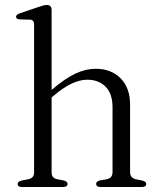

<svg xmlns="http://www.w3.org/2000/svg" viewBox="-20 -752 644 772"><path d="M187.5 -711.5V-390.5Q242 -437 283.5 -456.2Q325 -475.5 364.5 -475.5Q427 -475.5 465 -437Q503 -398.5 503 -331.5V-60.5Q503 -36 527.5 -31L552 -26Q568 -22 568 -12.5Q568 0 550 0H385Q366.5 0 366.5 -13Q366.5 -22.5 382 -26.5L409.5 -31.5Q432.5 -36 432.5 -60.5V-320Q432.5 -375.5 404.5 -403.5Q376.5 -431.5 330.5 -431.5Q302.5 -431.5 269.5 -416.5Q236.5 -401.5 197.5 -368.5L187.5 -360V-58Q187.5 -36 209.5 -31.5L235.5 -26.5Q251.5 -22.5 251.5 -13Q251.5 0 233 0H68.5Q51 0 51 -12.5Q51 -22 67 -26L94.5 -31.5Q117 -36.5 117 -58V-653.5Q117 -672 101 -673L59.5 -674Q44.5 -675 44.5 -684.5Q44.5 -693.5 61 -699L133.5 -723.5Q157 -732 168 -732Q187.5 -732 187.5 -711.5Z"/></svg>

Font: Fraunces 9pt S000 Light
Style: Regular
Weight: 300
Version: Version 1.000; ttfautohint (v1.8.3)